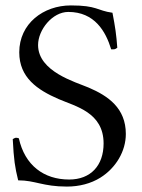

<svg xmlns="http://www.w3.org/2000/svg" viewBox="-20 -678 525 708"><path d="M394.7 -631C336.9 -639 339 -658 241.3 -658C140 -658 51 -591 51 -485C51 -391.9 117.9 -346.7 195.4 -313C258.4 -285.6 362 -263.8 362 -149C362 -68 314.8 -16 235 -16C141.5 -16 71.5 -68.5 49.5 -168C37.2 -172 36.6 -170.1 27 -165C31 -88 35 -62 47 -13C110 -13 138 10 226.7 10C272.2 10 315.2 -1.1 350 -22.8C407.5 -58.8 444 -120.4 444 -184C444 -279.2 379 -324.2 306.9 -355C258 -375.8 120.4 -414 120.4 -512C120.4 -568 173 -634 231.9 -634C329 -634 370 -562 390 -496C401.5 -496.2 403.5 -495 412.5 -502C409 -550 405 -578 394.7 -631Z"/></svg>

Font: Libertinus Serif Display
Style: Regular
Weight: 400
Designer: Philipp H. Poll
Foundry: Khaled Hosny
Version: Version 6.1